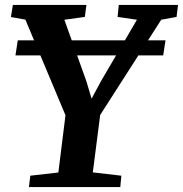

<svg xmlns="http://www.w3.org/2000/svg" viewBox="-20 -763 746 783"><path d="M98 0 103.5 -46.5 218 -59.5 247 -293 83.5 -683 24.5 -693.5 32.5 -743H332.5L326 -694L242.5 -682.5L332.5 -431L353.5 -360.5L391 -430.5L538.5 -682.5L459.5 -694L464.5 -743H706L700 -694L637.5 -682.5L388.5 -294L358.5 -60L475 -46.5L470.5 0ZM655 -598.5 645.5 -537H43L52.5 -598.5Z"/></svg>

Font: Merriweather 20pt
Style: Bold Italic
Weight: 700
Italic angle: -7.8°
Version: Version 2.101